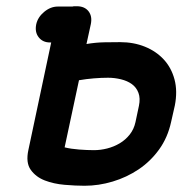

<svg xmlns="http://www.w3.org/2000/svg" viewBox="-20 -585 584 615"><path d="M528 -194Q517 -144 489.5 -106Q462 -68 424 -42.5Q386 -17 341 -3.5Q296 10 251 10Q222 10 187 7Q152 4 123.5 -7Q95 -18 78.5 -41Q62 -64 71 -105L144 -449H140Q117 -449 104 -465.5Q91 -482 96 -507Q101 -530 121.5 -547Q142 -564 165 -564H212Q215 -565 219 -565Q223 -565 226 -565Q251 -565 263.5 -549Q276 -533 271 -508L257 -444Q286 -449 314.5 -449.5Q343 -450 365 -450Q408 -450 444 -435.5Q480 -421 504.5 -394.5Q529 -368 539 -330.5Q549 -293 540 -247ZM425 -246Q430 -270 423.5 -287.5Q417 -305 402.5 -315.5Q388 -326 367.5 -331Q347 -336 326 -336Q305 -336 280.5 -334Q256 -332 233 -328L187 -113Q207 -108 233.5 -106Q260 -104 281 -104Q302 -104 323.5 -109.5Q345 -115 363.5 -126Q382 -137 395.5 -154Q409 -171 414 -194Z"/></svg>

Font: VDS
Style: Bold Italic
Weight: 700
Designer: artmaker
Foundry: artmaker
Version: Version 1.000 2009 initial release